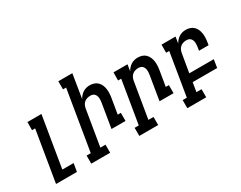

<svg xmlns="http://www.w3.org/2000/svg" viewBox="-104 -1299 2608 2077"><g transform="rotate(-30 1200.0 -260.0)"><path d="M120 215 225 -419H186L187 -520H362L257 114H398L381 215Z M796 215H560V114H612L736 -634H697V-735H872L824 -440Q835 -459 850 -476Q865 -493 884 -505Q903 -517 924.5 -522.5Q946 -528 967 -528Q996 -528 1021.5 -519.5Q1047 -511 1065.5 -492.5Q1084 -474 1094.5 -449.5Q1105 -425 1108.5 -398Q1112 -371 1110.5 -343Q1109 -315 1104 -287L1073 -101H1112V0H937L987 -303Q989 -318 990 -332.5Q991 -347 989.5 -360.5Q988 -374 982.5 -387Q977 -400 967.5 -409.5Q958 -419 944.5 -423Q931 -427 916 -427Q897 -427 877 -421Q857 -415 841.5 -401.5Q826 -388 817.5 -369Q809 -350 806 -331L732 114H796Z M1396 215H1160V114H1212L1300 -419H1261L1262 -520H1437L1424 -440Q1435 -459 1450 -476Q1465 -493 1484 -505Q1503 -517 1524.5 -522.5Q1546 -528 1567 -528Q1596 -528 1621.5 -519.5Q1647 -511 1665.5 -492.5Q1684 -474 1694.5 -449.5Q1705 -425 1708.5 -398Q1712 -371 1710.5 -343Q1709 -315 1704 -287L1673 -101H1712V0H1537L1587 -303Q1589 -318 1590 -332.5Q1591 -347 1589.5 -360.5Q1588 -374 1582.5 -387Q1577 -400 1567.5 -409.5Q1558 -419 1544.5 -423Q1531 -427 1516 -427Q1497 -427 1477 -421Q1457 -415 1441.5 -401.5Q1426 -388 1417.5 -369Q1409 -350 1406 -331L1332 114H1396Z M1996 215H1760V114H1812L1900 -419H1861L1862 -520H2037L2024 -440Q2035 -459 2050 -476Q2065 -493 2084 -505Q2103 -517 2124.5 -522.5Q2146 -528 2167 -528Q2196 -528 2221.5 -519.5Q2247 -511 2265.5 -492.5Q2284 -474 2294.5 -449.5Q2305 -425 2308.5 -398Q2312 -371 2310.5 -343Q2309 -315 2304 -287L2300 -260H2180L2187 -303Q2189 -318 2190 -332.5Q2191 -347 2189.5 -360.5Q2188 -374 2182.5 -387Q2177 -400 2167.5 -409.5Q2158 -419 2144.5 -423Q2131 -427 2116 -427Q2097 -427 2077 -421Q2057 -415 2041.5 -401.5Q2026 -388 2017.5 -369Q2009 -350 2006 -331L1967 -101H2273L2257 0H1951L1932 114H1996Z"/></g></svg>

Font: Iosevka HT Extended
Style: Bold Italic
Weight: 700
Width: 7
Italic angle: -9°
Monospace: yes
Designer: Belleve Invis
Foundry: Belleve Invis
Version: Version 32.3.0; ttfautohint (v1.8.4)